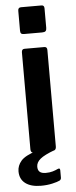

<svg xmlns="http://www.w3.org/2000/svg" viewBox="-68 -773 385 976"><g transform="rotate(-5 124.5 -285.5)"><path d="M193 -22Q193 -10 187.5 -5Q182 0 169 0H82Q71 0 67 -4.5Q63 -9 63 -18V-513Q63 -530 78 -530H179Q193 -530 193 -514ZM197 -726V-626Q197 -615 192 -610Q187 -605 174 -605H82Q71 -605 67 -609.5Q63 -614 63 -624V-725Q63 -742 78 -742H183Q197 -742 197 -726ZM-7 88Q-7 59 13.5 35Q34 11 94 -8L186 -4Q132 16 111 33.5Q90 51 90 73Q90 91 100 99.5Q110 108 131 108Q151 108 166 103.5Q181 99 191 94Q205 87 205 101V139Q205 148 197 153Q185 159 158.5 165Q132 171 101 171Q50 171 21.5 149.5Q-7 128 -7 88Z"/></g></svg>

Font: Libre Franklin SemiBold
Style: Regular
Weight: 600
Designer: Pablo Impallari, Rodrigo Fuenzalida, Nhung Nguyen
Foundry: Impallari Type
Version: Version 3.000